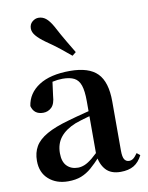

<svg xmlns="http://www.w3.org/2000/svg" viewBox="-94 -922 774 1006"><g transform="rotate(-10 292.5 -419.5)"><path d="M186.6 16.2Q124.2 16.2 83.8 -19.4Q43.3 -54.9 43.3 -117.6Q43.3 -161.2 62 -193.6Q80.7 -226.1 125.1 -251.5Q169.6 -277 245.4 -297.9Q284.8 -309.4 334.4 -322Q384 -334.6 424 -344.4V-318.9Q384 -308.9 344 -297.6Q303.9 -286.4 277.1 -276.7Q223.3 -254.9 196.1 -220.6Q168.8 -186.4 168.8 -135.9Q168.8 -90.4 191.1 -67.9Q213.3 -45.3 250 -45.3Q266.3 -45.3 284.7 -52.6Q303.1 -59.9 327.4 -79.7Q351.8 -99.4 385.3 -135.5L400.8 -82.4H365.7Q336.6 -50.6 311.2 -28.7Q285.7 -6.8 256.4 4.7Q227 16.2 186.6 16.2ZM466.1 15.2Q414.6 15.2 387.9 -14.2Q361.2 -43.6 354.9 -94V-96.5V-381.4Q354.9 -434.7 344.8 -464.5Q334.7 -494.3 311.6 -506.3Q288.5 -518.3 250 -518.3Q224.4 -518.3 197.3 -512.2Q170.2 -506.1 133.8 -491.2L196.1 -516.3L185.9 -439.2Q183.3 -395.9 164.6 -378Q145.8 -360.2 120.3 -360.2Q71.1 -360.2 59.2 -406.5Q68.9 -473.5 129.4 -512.7Q189.9 -551.9 295.1 -551.9Q395.4 -551.9 440.7 -505.9Q486.1 -459.8 486.1 -356.2V-94.8Q486.1 -60.3 494.8 -47Q503.6 -33.8 519.7 -33.8Q531.3 -33.8 541.3 -40.9Q551.3 -48.1 564.7 -67.2L581.9 -53.4Q564 -17.5 536.2 -1.1Q508.4 15.2 466.1 15.2ZM342.7 -643.7 322.8 -627.8Q296.7 -649.6 268.1 -672.6Q239.5 -695.5 195.2 -725.9Q164.9 -747.6 148.6 -766.9Q132.2 -786.2 132.2 -805.7Q132.2 -828.4 147.7 -841.6Q163.3 -854.8 180.9 -854.8Q202.8 -854.8 220.3 -840.9Q237.7 -826.9 255.6 -795.4Q283 -743.9 303.6 -709.2Q324.3 -674.4 342.7 -643.7Z"/></g></svg>

Font: Early Summer Mincho VF
Style: Regular
Weight: 250
Designer: GuiWonder
Version: Version 1.002